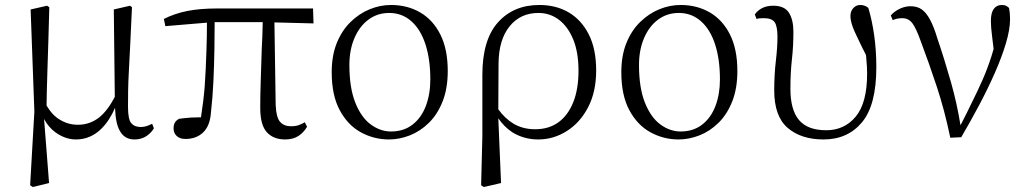

<svg xmlns="http://www.w3.org/2000/svg" viewBox="-20 -546 4130 771"><path d="M101 198 118 -98 103 -508 169 -523 178 -517Q176 -436 174 -375Q172 -314 170.5 -266.5Q169 -219 168 -179Q168 -151 167 -122Q191 -82 221 -65Q254 -45 293 -45Q341 -45 379 -75Q413 -103 441 -157L437 -508L502 -523L510 -517Q506 -431 503 -368.5Q500 -306 497.5 -261Q495 -216 494.5 -181.5Q494 -147 494 -117Q494 -67 507 -51.5Q520 -36 545 -36Q559 -36 570 -40Q581 -44 591 -49L598 -31Q588 -13 568 0.5Q548 14 520 14Q481 14 462 -19Q444 -49 442 -113Q420 -62 388 -30Q344 14 285 14Q242 14 202 -15Q174 -36 157 -68L177 189L112 205Z M725 12Q702 12 689.5 0Q677 -12 677 -30Q677 -45 682.5 -54Q688 -63 699 -69Q721 -72 748 -74Q766 -75 787 -75Q797 -138 802 -199Q807 -273 809 -343Q811 -400 811 -455L644 -441L638 -470Q682 -492 732.5 -502Q783 -512 852 -512H1237L1239 -452L1082 -456L1087 -125Q1089 -75 1104.5 -57Q1120 -39 1148 -39Q1167 -39 1179.5 -43.5Q1192 -48 1204 -55L1213 -37Q1199 -13 1177.5 0.5Q1156 14 1125 14Q1078 14 1051.5 -15Q1025 -44 1025 -113Q1025 -162 1027 -221.5Q1029 -281 1031 -347Q1034 -401 1035 -457H842Q842 -404 841 -351Q840 -285 837 -220Q834 -155 827 -93Q823 -40 795.5 -14Q768 12 725 12Z M1542 14Q1482 14 1429.5 -14.5Q1377 -43 1344.5 -103Q1312 -163 1312 -256Q1312 -323 1332.5 -373.5Q1353 -424 1388 -458Q1423 -492 1465 -509Q1507 -526 1550 -526Q1616 -526 1667.5 -496Q1719 -466 1748.5 -407Q1778 -348 1778 -261Q1778 -191 1757.5 -139Q1737 -87 1702.5 -53Q1668 -19 1626 -2.5Q1584 14 1542 14ZM1550 -18Q1601 -18 1636.5 -45.5Q1672 -73 1690 -120.5Q1708 -168 1708 -227Q1708 -308 1688.5 -368Q1669 -428 1631.5 -461Q1594 -494 1543 -494Q1496 -494 1460 -467.5Q1424 -441 1403.5 -393.5Q1383 -346 1383 -285Q1383 -194 1406.5 -134.5Q1430 -75 1468.5 -46.5Q1507 -18 1550 -18Z M1912 198 1917 0V-246Q1917 -386 1979.5 -456Q2042 -526 2146 -526Q2213 -526 2264 -496Q2315 -466 2344.5 -407.5Q2374 -349 2374 -263Q2374 -178 2342 -116Q2310 -54 2256.5 -20Q2203 14 2141 14Q2084 14 2037 -15Q2004 -37 1981 -71L1992 189L1923 205ZM1981 -107Q2007 -71 2041 -50Q2079 -27 2129 -27Q2184 -27 2222.5 -55Q2261 -83 2282 -135.5Q2303 -188 2303 -262Q2303 -337 2281.5 -388.5Q2260 -440 2224 -467Q2188 -494 2142 -494Q2070 -494 2026.5 -440.5Q1983 -387 1982 -292Z M2705 14Q2645 14 2592.5 -14.5Q2540 -43 2507.5 -103Q2475 -163 2475 -256Q2475 -323 2495.5 -373.5Q2516 -424 2551 -458Q2586 -492 2628 -509Q2670 -526 2713 -526Q2779 -526 2830.5 -496Q2882 -466 2911.5 -407Q2941 -348 2941 -261Q2941 -191 2920.5 -139Q2900 -87 2865.5 -53Q2831 -19 2789 -2.5Q2747 14 2705 14ZM2713 -18Q2764 -18 2799.5 -45.5Q2835 -73 2853 -120.5Q2871 -168 2871 -227Q2871 -308 2851.5 -368Q2832 -428 2794.5 -461Q2757 -494 2706 -494Q2659 -494 2623 -467.5Q2587 -441 2566.5 -393.5Q2546 -346 2546 -285Q2546 -194 2569.5 -134.5Q2593 -75 2631.5 -46.5Q2670 -18 2713 -18Z M3287 14Q3197 14 3143 -32.5Q3089 -79 3089 -183Q3089 -246 3095.5 -301Q3102 -356 3102 -398Q3102 -441 3090.5 -457Q3079 -473 3048 -473Q3040 -473 3032 -472.5Q3024 -472 3018 -470L3011 -488Q3022 -504 3040.5 -513.5Q3059 -523 3085 -523Q3130 -523 3148 -495Q3166 -467 3166 -418Q3166 -360 3160 -307Q3154 -254 3154 -189Q3154 -105 3188.5 -64Q3223 -23 3298 -23Q3371 -23 3416.5 -78Q3462 -133 3462 -250Q3462 -278 3459 -307Q3459 -316 3457 -326Q3438 -363 3426 -389Q3409 -423 3402 -444.5Q3395 -466 3395 -482Q3395 -501 3406.5 -513.5Q3418 -526 3434 -526Q3445 -526 3453.5 -522.5Q3462 -519 3467 -514Q3482 -464 3490.5 -403.5Q3499 -343 3499 -276Q3499 -124 3441.5 -55Q3384 14 3287 14Z M3796 7Q3773 -104 3741.5 -199Q3710 -294 3679 -376Q3659 -433 3643.5 -453Q3628 -473 3604 -473Q3581 -473 3565 -465L3557 -484Q3572 -501 3593.5 -511Q3615 -521 3636 -521Q3663 -521 3681 -508.5Q3699 -496 3714.5 -467.5Q3730 -439 3744 -392Q3772 -310 3799 -215Q3823 -130 3837 -43Q3862 -91 3882 -133Q3905 -179 3924.5 -223Q3944 -267 3960 -316Q3965 -332 3970 -349Q3966 -378 3964 -399Q3959 -437 3959 -462Q3959 -494 3970.5 -510Q3982 -526 4003 -526Q4014 -526 4020.5 -522.5Q4027 -519 4032 -514Q4034 -503 4035 -492.5Q4036 -482 4036 -469Q4036 -428 4019.5 -372.5Q4003 -317 3975 -253.5Q3947 -190 3912 -124Q3877 -58 3840 5Z"/></svg>

Font: Early Summer Mincho Light
Style: Regular
Weight: 300
Designer: GuiWonder
Version: Version 1.002